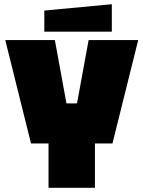

<svg xmlns="http://www.w3.org/2000/svg" viewBox="-20 -890 680 910"><path d="M210 0V-210H127L5 -700H240L295 -400H345L400 -700H635L513 -210H430V0ZM190 -740V-840L510 -870V-740Z"/></svg>

Font: Tektur Black
Style: Regular
Weight: 900
Designer: Adam Jagosz
Foundry: Adam Jagosz
Version: Version 1.005;gftools[0.9.30]